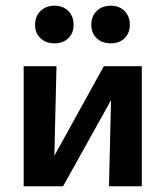

<svg xmlns="http://www.w3.org/2000/svg" viewBox="-20 -653 580 673"><path d="M362 0 372 -421H477V0ZM63 0V-421H178L168 0ZM139 0V-50L344 -421H406V-368L201 0ZM171 -501Q141 -501 122 -519Q103 -537 103 -566Q103 -596 122 -614.5Q141 -633 171 -633Q201 -633 219.5 -614.5Q238 -596 238 -566Q238 -537 219.5 -519Q201 -501 171 -501ZM369 -501Q338 -501 319 -519Q300 -537 300 -566Q300 -596 319 -614.5Q338 -633 369 -633Q398 -633 416.5 -614.5Q435 -596 435 -566Q435 -537 416.5 -519Q398 -501 369 -501Z"/></svg>

Font: Ysabeau
Style: Bold
Weight: 700
Designer: Christian Thalmann (Catharsis Fonts)
Version: Version 2.000;gftools[0.9.27.dev2+g8671c4b]